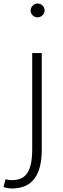

<svg xmlns="http://www.w3.org/2000/svg" viewBox="-82 -820 356 1085"><path d="M91 -760Q91 -776 102.5 -788Q114 -800 130 -800Q147 -800 158.5 -788.5Q170 -777 170 -760Q170 -745 158 -733.5Q146 -722 130 -722Q114 -722 102.5 -733.5Q91 -745 91 -760ZM-62 237 -51 193Q-33 198 -14 198Q47 198 73.5 156Q100 114 100 24V-520H154V26Q154 245 -14 245Q-38 245 -62 237Z"/></svg>

Font: Martel Sans ExtraLight
Style: Regular
Weight: 275
Designer: Dan Reynolds and Mathieu Réguer
Foundry: Dan Reynolds and Mathieu Réguer
Version: Version 1.002; ttfautohint (v1.1) -l 5 -r 5 -G 72 -x 0 -D la